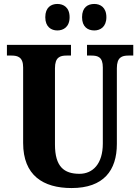

<svg xmlns="http://www.w3.org/2000/svg" viewBox="-20 -941 708 971"><path d="M457 -787C487 -787 518 -805 518 -854C518 -904 487 -921 457 -921C424 -921 395 -904 395 -854C395 -805 424 -787 457 -787ZM270 -787C301 -787 332 -805 332 -854C332 -904 301 -921 270 -921C239 -921 209 -904 209 -854C209 -805 239 -787 270 -787ZM342 10C504 10 571 -79 571 -213V-596C571 -652 597 -660 630 -660H654V-714H420V-660H442C476 -660 500 -652 500 -600V-215C500 -112 449 -62 382 -62C304 -62 258 -98 258 -210V-596C258 -652 284 -660 317 -660H339V-714H15V-660H38C70 -660 97 -652 97 -600V-218C97 -54 198 10 342 10Z"/></svg>

Font: Noto Serif Myanmar Condensed ExtraBold
Style: Regular
Weight: 800
Width: 3
Designer: Ben Mitchell and the Monotype Design Team
Foundry: Monotype Imaging Inc.
Version: Version 2.106